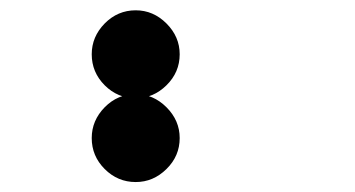

<svg xmlns="http://www.w3.org/2000/svg" viewBox="-20 -858 707 382"><path d="M250 -670.8Q285 -670.8 311.2 -644.6Q337.5 -618.3 337.5 -583.3Q337.5 -547.5 311.2 -521.7Q285 -495.8 250 -495.8Q214.2 -495.8 188.3 -521.7Q162.5 -547.5 162.5 -583.3Q162.5 -618.3 188.3 -644.6Q214.2 -670.8 250 -670.8ZM250 -837.5Q285 -837.5 311.2 -811.3Q337.5 -785 337.5 -750Q337.5 -714.2 311.2 -688.3Q285 -662.5 250 -662.5Q214.2 -662.5 188.3 -688.3Q162.5 -714.2 162.5 -750Q162.5 -785 188.3 -811.3Q214.2 -837.5 250 -837.5Z"/></svg>

Font: 0xA000-Dots-Mono
Style: Dots-Mono
Weight: 400
Version: Version 0.1